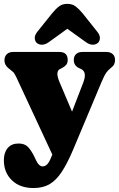

<svg xmlns="http://www.w3.org/2000/svg" viewBox="-22 -735 616 994"><path d="M245.5 73 249 65.5 61.5 -337.5Q52.5 -357 43.8 -364Q35 -371 23.5 -380.5Q1 -398 1 -422Q1 -442.5 13 -454.2Q25 -466 45.5 -466H285.5Q328.5 -466 328.5 -424.5Q328.5 -409 320.5 -399.2Q312.5 -389.5 298.5 -382.5L287.5 -377Q276.5 -371.5 275.2 -355.5Q274 -339.5 285.5 -311.5L351 -157L409 -307.5Q430 -362 398 -377.5L387 -382.5Q360 -395.5 360 -424.5Q360 -444 371.8 -455Q383.5 -466 404 -466H529Q549.5 -466 561.5 -455Q573.5 -444 573.5 -424.5Q573.5 -411.5 568.8 -401.8Q564 -392 551 -382.5Q538.5 -373 528.2 -358.8Q518 -344.5 503.5 -310L357 39Q326.5 111 297.5 155Q268.5 199 234.2 218.8Q200 238.5 152 238.5Q81 238.5 39.5 198.2Q-2 158 -2 94.5Q-2 55 17.8 31.5Q37.5 8 74 8Q104.5 8 121.2 24.2Q138 40.5 155 74.5L166.5 98.5Q180.5 126.5 199 126.5Q211.5 126.5 222.5 115.5Q233.5 104.5 245.5 73ZM231 -517Q212 -503.5 195.2 -503.5Q178.5 -503.5 167.5 -513.5Q159 -522 158 -537.5Q157 -553 172 -571.5L247 -665Q265.5 -688 283 -701.5Q300.5 -715 326.5 -715Q352.5 -715 370 -701.5Q387.5 -688 406.5 -665L481 -571.5Q496 -553 495.2 -537.5Q494.5 -522 485.5 -513.5Q474.5 -503.5 458 -503.5Q441.5 -503.5 422.5 -517L326.5 -586Z"/></svg>

Font: Fraunces 72pt SuperSoft Black
Style: Regular
Weight: 900
Version: Version 1.000;[0bf87f6ff]